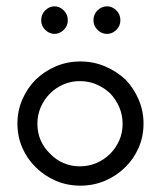

<svg xmlns="http://www.w3.org/2000/svg" viewBox="-20 -578 508 606"><path d="M375 -50Q402 -76 417.5 -111.5Q433 -147 433 -188Q433 -228 417.5 -264Q402 -300 376 -327Q348 -353 311.5 -368.5Q275 -384 234 -384Q192 -384 156 -368.5Q120 -353 93 -327Q66 -300 50.5 -264Q35 -228 35 -188Q35 -147 50.5 -111.5Q66 -76 93 -50Q120 -23 156 -7.5Q192 8 234 8Q275 8 311.5 -7.5Q348 -23 375 -50ZM138 -93Q119 -111 108.5 -135Q98 -159 98 -188Q98 -215 108.5 -239.5Q119 -264 138 -283Q156 -301 180 -311.5Q204 -322 232 -322Q260 -322 284.5 -311.5Q309 -301 328 -283Q346 -264 356.5 -239.5Q367 -215 367 -187Q367 -159 356.5 -135Q346 -111 328 -93Q309 -74 284.5 -63.5Q260 -53 232 -53Q204 -53 180 -63.5Q156 -74 138 -93ZM360 -514Q360 -533 347 -545.5Q334 -558 318 -558Q301 -558 288 -545.5Q275 -533 275 -514Q275 -496 288 -483.5Q301 -471 318 -471Q334 -471 347 -483.5Q360 -496 360 -514ZM194 -514Q194 -533 181 -545.5Q168 -558 152 -558Q136 -558 123 -545.5Q110 -533 110 -514Q110 -496 123 -483.5Q136 -471 152 -471Q168 -471 181 -483.5Q194 -496 194 -514Z"/></svg>

Font: Josefin Slab Thin SemiBold
Style: Regular
Weight: 600
Version: Version 2.000